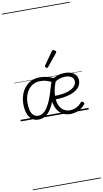

<svg xmlns="http://www.w3.org/2000/svg" viewBox="-218 -1498 1330 2486"><g transform="rotate(-10 447.0 -255.0)"><path d="M71 -214Q71 -263 82.5 -308Q94 -353 116 -391.5Q138 -430 170.5 -458.5Q203 -487 245 -503Q287 -519 338 -519Q381 -519 415.5 -512Q450 -505 482.5 -493Q515 -481 550 -466Q524 -410 509 -353Q494 -296 494 -238Q494 -167 515.5 -121Q537 -75 573 -53Q609 -31 651 -31Q689 -31 718 -42Q747 -53 769 -70Q791 -87 807 -106Q815 -114 823 -113.5Q831 -113 839 -107Q847 -101 850 -93Q853 -85 847 -77Q830 -53 800.5 -31Q771 -9 733 4.5Q695 18 650 18Q585 18 538 -14Q491 -46 466 -102Q441 -158 441 -229Q441 -280 448.5 -322Q456 -364 467.5 -399Q479 -434 491 -461L509 -424Q463 -444 424.5 -457Q386 -470 334 -470Q288 -470 250 -451Q212 -432 184.5 -398Q157 -364 142 -318Q127 -272 127 -218Q127 -161 138.5 -119.5Q150 -78 174.5 -55.5Q199 -33 235 -33Q268 -33 297.5 -51Q327 -69 354.5 -109Q382 -149 408.5 -215Q435 -281 461 -378L502 -368Q475 -262 446.5 -188.5Q418 -115 385 -69.5Q352 -24 314 -3.5Q276 17 230 17Q158 17 114.5 -42.5Q71 -102 71 -214ZM835 -393Q835 -353 817.5 -322.5Q800 -292 768 -269.5Q736 -247 692 -232Q648 -217 594 -209.5Q540 -202 479 -202V-249Q527 -248 571 -253Q615 -258 653 -269Q691 -280 719 -297Q747 -314 763 -337Q779 -360 779 -390Q779 -430 747 -450Q715 -470 666 -470Q628 -470 591 -458Q554 -446 522 -422L500 -468Q540 -492 578.5 -505.5Q617 -519 671 -519Q745 -519 790 -485.5Q835 -452 835 -393ZM458 -623Q451 -623 441 -631Q431 -639 431 -647Q431 -649 432.5 -651.5Q434 -654 436 -659L555 -827Q559 -833 562.5 -835Q566 -837 572 -837Q578 -837 586.5 -832Q595 -827 601.5 -820.5Q608 -814 608 -807Q608 -803 606.5 -800Q605 -797 602 -793L471 -632Q465 -623 458 -623ZM0 895H894V905H0ZM0 -20H894V0H0ZM0 -505H894V-500H0ZM0 -1415H894V-1405H0Z"/></g></svg>

Font: Playwrite BE WAL Guides
Style: Regular
Weight: 400
Designer: Veronika Burian, José Scaglione
Foundry: TypeTogether
Version: Version 1.003